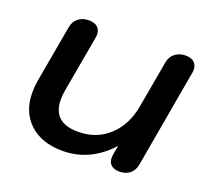

<svg xmlns="http://www.w3.org/2000/svg" viewBox="-94 -617 810 743"><g transform="rotate(20 311.0 -245.0)"><path d="M43 -163Q43 -188 47 -211L89 -447Q93 -472 110.5 -486Q128 -500 154 -500Q177 -500 189.5 -489Q202 -478 202 -458Q202 -451 201 -447L159 -211Q156 -192 156 -175Q156 -80 261 -80Q336 -80 387.5 -127.5Q439 -175 453 -256L487 -447Q491 -472 509 -486Q527 -500 553 -500Q575 -500 587.5 -489Q600 -478 600 -459Q600 -451 599 -447L528 -43Q524 -18 507 -4Q490 10 464 10Q442 10 430 -0.5Q418 -11 418 -30Q418 -38 419 -43L426 -82Q343 10 229 10Q143 10 93 -37Q43 -84 43 -163Z"/></g></svg>

Font: Kodchasan SemiBold
Style: Italic
Weight: 600
Italic angle: -10°
Version: Version 1.000; ttfautohint (v1.6)